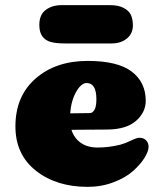

<svg xmlns="http://www.w3.org/2000/svg" viewBox="-20 -721 635 747"><path d="M321 6Q199 6 119.5 -57Q40 -120 40 -229Q40 -347 118.5 -415.5Q197 -484 321 -484Q438 -484 492.5 -442.5Q547 -401 547 -329Q547 -284 509.5 -251Q472 -218 399 -217L258 -216Q268 -184 294 -165.5Q320 -147 360 -147Q403 -147 448 -158Q467 -163 489.5 -174Q512 -185 522 -185Q539 -185 548.5 -175Q558 -165 558 -150Q558 -132 542 -106.5Q526 -81 497.5 -55.5Q469 -30 422 -12Q375 6 321 6ZM253 -280Q322 -281 328 -281Q343 -281 350 -299Q355 -312 355 -335Q355 -398 317 -398Q296 -398 276.5 -364Q257 -330 253 -280ZM133 -624Q133 -664 158 -682.5Q183 -701 220 -701H408Q441 -701 461.5 -690Q482 -679 489.5 -662.5Q497 -646 497 -622Q497 -590 473.5 -571Q450 -552 415 -552H233Q197 -552 176.5 -558Q156 -564 144.5 -580Q133 -596 133 -624Z"/></svg>

Font: Coiny
Style: Regular
Weight: 400
Version: Version 001.001